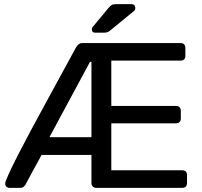

<svg xmlns="http://www.w3.org/2000/svg" viewBox="-20 -908 976 928"><path d="M25 0Q17 0 11 -6Q5 -12 5 -20Q5 -26 8 -33Q12 -43 17.5 -56.5Q23 -70 35 -95Q47 -120 69 -163Q91 -206 127 -273.5Q163 -341 217.5 -440.5Q272 -540 347 -678Q353 -689 360.5 -694.5Q368 -700 377 -700H853Q864 -700 870 -693.5Q876 -687 876 -676V-638Q876 -627 870 -621Q864 -615 853 -615H518V-396H831Q842 -396 848 -389.5Q854 -383 854 -372V-335Q854 -325 848 -318.5Q842 -312 831 -312H518V-85H861Q872 -85 878 -79Q884 -73 884 -62V-23Q884 -13 878 -6.5Q872 0 861 0H445Q435 0 428.5 -6.5Q422 -13 422 -23V-159H181Q154 -110 138.5 -81.5Q123 -53 116 -39.5Q109 -26 106.5 -22Q104 -18 104 -17Q100 -10 94 -5Q88 0 79 0ZM219 -245H422V-609H415ZM440 -750Q424 -750 424 -766Q424 -774 429 -779L504 -869Q513 -880 520 -884Q527 -888 541 -888H615Q634 -888 634 -868Q634 -861 629 -856L513 -761Q505 -754 498 -752Q491 -750 480 -750Z"/></svg>

Font: Rubik Light
Style: Regular
Weight: 400
Version: Version 2.101